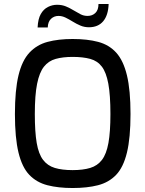

<svg xmlns="http://www.w3.org/2000/svg" viewBox="-20 -939 730 965"><path d="M345 6Q273 6 218.5 -8Q164 -22 127.5 -60Q91 -98 73 -172Q55 -246 55 -366Q55 -486 73 -560.5Q91 -635 128 -674.5Q165 -714 219 -728.5Q273 -743 345 -743Q419 -743 473.5 -728.5Q528 -714 564 -674.5Q600 -635 618 -560.5Q636 -486 636 -366Q636 -246 618 -172Q600 -98 563.5 -60Q527 -22 472.5 -8Q418 6 345 6ZM345 -84Q397 -84 433.5 -95Q470 -106 492.5 -135.5Q515 -165 525 -220.5Q535 -276 535 -366Q535 -461 524.5 -518Q514 -575 492 -604Q470 -633 433.5 -643Q397 -653 345 -653Q296 -653 260 -643Q224 -633 201 -604Q178 -575 166.5 -518Q155 -461 155 -366Q155 -276 164.5 -220.5Q174 -165 196.5 -135.5Q219 -106 255.5 -95Q292 -84 345 -84ZM169 -801Q171 -844 185 -868.5Q199 -893 221 -904Q243 -915 267 -915Q292 -915 312 -906.5Q332 -898 350 -887Q368 -876 384.5 -867.5Q401 -859 420 -859Q444 -859 459.5 -874Q475 -889 475 -919H526Q524 -862 498.5 -832Q473 -802 427 -802Q404 -802 384 -810.5Q364 -819 345.5 -830.5Q327 -842 309.5 -850.5Q292 -859 274 -859Q252 -859 236.5 -844.5Q221 -830 220 -801Z"/></svg>

Font: Exo Thin Medium
Style: Regular
Weight: 500
Version: Version 2.000